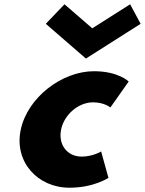

<svg xmlns="http://www.w3.org/2000/svg" viewBox="-20 -860 675 895"><path d="M280.6 -840 193.5 -749 380.4 -587 635.5 -749 586.6 -840 410.1 -728ZM413.5 -383C466.5 -383 494.5 -359 494.5 -359L579.9 -480C579.9 -480 532 -528 418 -528C269 -528 108.4 -406 76.6 -255C45.1 -105 155.8 15 303.8 15C417.8 15 485.5 -31 485.5 -31L451.4 -154C451.4 -154 413.3 -130 360.3 -130C293.3 -130 250.1 -186 265 -257C279.8 -327 346.5 -383 413.5 -383Z"/></svg>

Font: Hussar
Style: BdOblTwo
Weight: 700
Foundry: Cannot Into Space Fonts
Version: Version 2.00